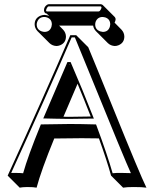

<svg xmlns="http://www.w3.org/2000/svg" viewBox="-20 -824 725 904"><path d="M143.1 -709Q143.1 -738.3 170.4 -750Q179.7 -753.4 189 -753.9Q202.1 -753.4 212.4 -747.6L200.2 -759.8Q194.8 -760.3 191.4 -763.7Q187.5 -768.6 187 -774.9Q187 -791.5 201.2 -801.3Q205.6 -803.7 209 -804.2H454.1Q460.4 -803.7 463.9 -800.3L520.5 -743.7Q524.4 -738.8 524.4 -733.4Q523.9 -725.1 519.5 -717.3L552.2 -684.1Q564.9 -670.4 565.4 -652.3Q565.4 -622.1 537.6 -610.8Q528.8 -607.4 520.5 -607.4Q501 -608.4 487.8 -621.1L431.2 -677.7Q420.4 -689.5 418.5 -703.6H258.3L277.3 -684.1Q290 -670.4 290.5 -652.3Q290.5 -622.1 262.7 -610.8Q253.9 -607.4 245.6 -607.4Q226.1 -608.4 212.9 -621.1L156.2 -677.7Q143.6 -691.4 143.1 -709ZM235.4 -171.9Q173.8 -21.5 152.3 59.6Q139.6 56.6 107.4 56.6Q84 57.1 72.8 59.6L16.1 2.9Q186.5 -370.1 311 -658.2H338.9L395.5 -601.6Q430.7 -517.6 512.2 -315.9Q638.7 -2.9 669.4 59.6Q651.4 56.6 609.4 56.6Q576.2 56.6 559.6 59.6L502.9 2.9Q483.9 -66.4 445.8 -172.4Q398.4 -173.3 364.7 -173.3Q306.2 -173.3 235.4 -171.9ZM278.8 -274.4Q293 -273.9 303.2 -273.9Q346.2 -273.9 407.2 -275.4Q377.4 -352.1 345.2 -429.7ZM307.6 -518.1 306.2 -522H304.2ZM443.8 -770Q450.7 -770 456.5 -783.2Q458 -787.1 458 -790Q456.1 -793.5 454.1 -793.9H209Q204.1 -793.9 198.7 -782.2Q197.3 -777.8 196.8 -774.9Q197.8 -770.5 200.2 -770ZM169.9 -231.9 172.4 -238.3H178.7Q250.5 -239.7 308.1 -240.2Q355 -240.2 425.8 -238.3H432.1L434.6 -231.9Q484.4 -98.6 510.3 -8.3Q525.9 -10.3 553.2 -9.8Q581.5 -9.8 596.2 -8.8Q570.3 -64 395.5 -494.1Q357.9 -586.9 332.5 -647.9H317.4Q196.3 -367.7 32.7 -9.8Q40.5 -10.3 50.8 -9.8Q75.7 -9.8 88.9 -8.3Q111.8 -89.8 169.9 -231.9ZM416.5 -279.3 421.9 -265.6H407.7Q345.7 -264.2 303.2 -264.2Q286.1 -264.2 242.7 -265.1Q211.4 -265.6 198.2 -266.1H183.6L297.4 -531.7H312.5L314.9 -525.9Q370.1 -398.9 416.5 -279.3ZM428.2 -709Q428.2 -684.6 451.7 -676.3Q458 -674.3 463.9 -673.8Q489.3 -673.8 497.1 -697.8Q498.5 -703.6 499 -709Q499 -734.4 475.1 -742.2Q469.2 -743.7 463.9 -744.1Q439 -744.1 430.2 -721.2Q428.2 -714.8 428.2 -709ZM152.8 -709Q152.8 -684.6 176.3 -676.3Q182.6 -674.3 189 -673.8Q214.4 -673.8 222.2 -697.8Q223.6 -703.6 224.1 -709Q224.1 -734.4 200.2 -742.2Q194.8 -744.1 189 -744.1Q164.1 -744.1 155.3 -721.2Q152.8 -714.8 152.8 -709Z"/></svg>

Font: Linux Biolinum Shadow O
Style: Regular
Weight: 400
Designer: Philipp H. Poll
Foundry: Philipp H. Poll
Version: Version 1.0.4